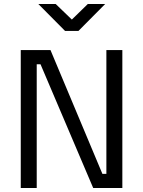

<svg xmlns="http://www.w3.org/2000/svg" viewBox="-20 -942 717 962"><path d="M84 0V-691H233L493 -71H513V-691H593V0H447L183 -620H164V0ZM306 -787 172 -922H259L340 -844L420 -922H507L373 -787Z"/></svg>

Font: Cairo Play
Style: Regular
Weight: 400
Designer: Mohamed Gaber, Accademia di Belle Arti di Urbino
Foundry: Kief Type Foundry, Accademia di Belle Arti di Urbino
Version: Version 3.119